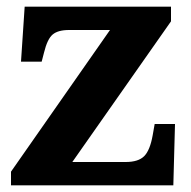

<svg xmlns="http://www.w3.org/2000/svg" viewBox="-20 -556 572 576"><path d="M13 0V-41L310 -466H187Q154 -466 138 -452.5Q122 -439 112 -398L105 -371H43L54 -536H493V-492L197 -70H357Q395 -70 412.5 -87.5Q430 -105 438 -150L444 -184H505L500 0Z"/></svg>

Font: Noto Serif Hentaigana EL
Style: Regular
Weight: 400
Designer: Kazuhiro Yamada
Foundry: nipponia
Version: Version 1.000